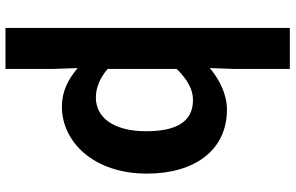

<svg xmlns="http://www.w3.org/2000/svg" viewBox="-204 -634 1053 684"><g transform="rotate(90 322.0 -291.5)"><path d="M79 215H225V45L222 -42C264 -7 306 14 360 14C483 14 598 -97 598 -289C598 -461 513 -574 370 -574C316 -574 264 -548 222 -513L225 -597V-798H79ZM327 -107C297 -107 261 -118 225 -149V-395C264 -434 298 -453 336 -453C413 -453 447 -394 447 -287C447 -165 395 -107 327 -107Z"/></g></svg>

Font: Noto Sans CJK KR Bold
Style: Regular
Weight: 700
Designer: Ryoko NISHIZUKA (kana & ideographs); Paul D. Hunt (Latin, Greek & Cyrillic); Wenlong ZHANG (bopomofo); Sandoll Communica
Foundry: Adobe Systems Incorporated
Version: Version 1.004;PS 1.004;hotconv 1.0.82;makeotf.lib2.5.63406